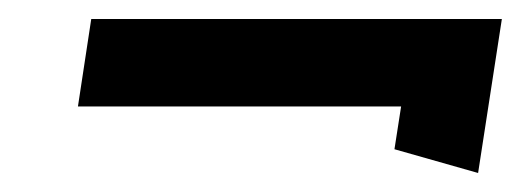

<svg xmlns="http://www.w3.org/2000/svg" viewBox="-20 -356 548 202"><path d="M62 -244H402L395 -199L483 -174L508 -336H76Z"/></svg>

Font: Charger Pro
Style: ExBdNarObl
Weight: 400
Designer: Jasper
Foundry: Cannot Into Space Fonts
Version: Version 1.09